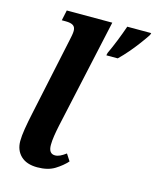

<svg xmlns="http://www.w3.org/2000/svg" viewBox="-115 -839 756 929"><g transform="rotate(15 263.0 -375.0)"><path d="M347 -613Q363 -647 378.5 -686Q394 -725 406 -760H526L523 -750Q510 -730 490 -703Q470 -676 447 -649Q424 -622 401 -600H344ZM161 10Q107 10 78 -18Q49 -46 49 -92Q49 -117 55 -154Q61 -191 71 -237L153 -623Q156 -636 158.5 -650Q161 -664 161 -673Q161 -692 149 -700Q137 -708 112 -708H92L103 -760H331L211 -212Q205 -184 201 -158Q197 -132 197 -112Q197 -68 229 -68Q241 -68 254 -74Q267 -80 283 -92L305 -58Q283 -33 248.5 -11.5Q214 10 161 10Z"/></g></svg>

Font: Noto Serif SemiCondensed
Style: Bold Italic
Weight: 700
Width: 4
Italic angle: -12°
Designer: Monotype Design Team
Foundry: Monotype Imaging Inc.
Version: Version 2.014